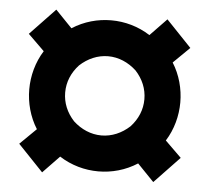

<svg xmlns="http://www.w3.org/2000/svg" viewBox="-44 -643 679 623"><g transform="rotate(5 296.0 -332.0)"><path d="M115 -67 169 -123C208 -98 252 -86 296 -86C340 -86 384 -98 423 -123L477 -67L559 -153L506 -205C530 -243 542 -288 542 -332C542 -376 530 -421 506 -459L559 -511L477 -597L423 -541C384 -566 340 -578 296 -578C252 -578 208 -566 169 -541L115 -597L33 -511L86 -459C62 -421 50 -376 50 -332C50 -288 62 -243 86 -205L33 -153ZM296 -203C262 -203 230 -217 204 -241C180 -267 167 -298 167 -332C167 -366 180 -397 204 -423C230 -447 262 -461 296 -461C330 -461 362 -447 388 -423C412 -397 425 -366 425 -332C425 -298 412 -267 388 -241C362 -217 330 -203 296 -203Z"/></g></svg>

Font: Decalotype
Style: Bold
Weight: 700
Designer: Alfredo Marco Pradil
Foundry: Alfredo Marco Pradil
Version: Version 1.0